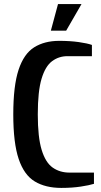

<svg xmlns="http://www.w3.org/2000/svg" viewBox="-20 -910 495 940"><path d="M280 10Q203 10 150.5 -21.5Q98 -53 71.5 -131.5Q45 -210 45 -350Q45 -490 71 -568.5Q97 -647 147.5 -678.5Q198 -710 270 -710Q323 -710 365.5 -704Q408 -698 430 -690V-635H310Q268 -635 235 -610.5Q202 -586 183.5 -524.5Q165 -463 165 -350Q165 -238 184 -176Q203 -114 238 -89.5Q273 -65 320 -65H440V-10Q418 -3 375.5 3.5Q333 10 280 10ZM229 -760 264 -890H379L304 -760Z"/></svg>

Font: Cuprum
Style: Regular
Weight: 400
Designer: Jovanny Lemonad
Foundry: Jovanny Lemonad
Version: Version 3.000